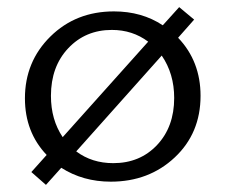

<svg xmlns="http://www.w3.org/2000/svg" viewBox="-20 -504 633 539"><path d="M480 -398Q543 -332 543 -235Q543 -130 470.5 -62Q398 6 291 6Q213 6 152 -33L109 15L68 -21L111 -69Q50 -133 50 -228Q50 -331 121.5 -401.5Q193 -472 300 -472Q378 -472 437 -433L483 -484L525 -449ZM123 -235Q123 -168 156 -119L396 -387Q352 -420 294 -420Q220 -420 171.5 -368.5Q123 -317 123 -235ZM298 -46Q373 -46 421 -97Q469 -148 469 -229Q469 -297 434 -348L194 -79Q238 -46 298 -46Z"/></svg>

Font: EauTestSC
Style: Regular
Weight: 400
Designer: Christian Thalmann (Catharsis Fonts)
Version: Version 0.001;PS 000.001;hotconv 1.0.88;makeotf.lib2.5.64775